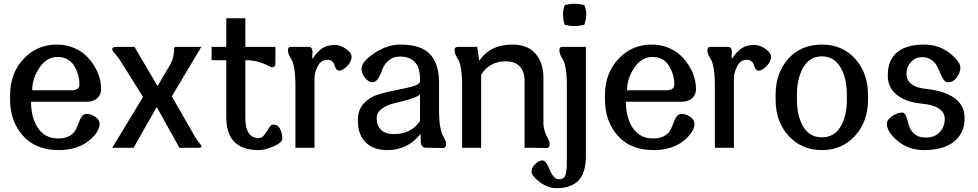

<svg xmlns="http://www.w3.org/2000/svg" viewBox="-20 -776 5133 1008"><path d="M143 -242Q143 -157 180 -103Q217 -49 286 -49Q322 -49 345 -62.5Q368 -76 377.5 -95Q387 -114 393.5 -132.5Q400 -151 409.5 -164.5Q419 -178 436 -178Q458 -178 480.5 -162.5Q503 -147 503 -126Q503 -82 443.5 -35Q384 12 287 12Q167 12 100 -64Q33 -140 33 -253V-277Q33 -390 103 -466Q173 -542 279 -542Q323 -542 362 -527Q401 -512 427.5 -487.5Q454 -463 473.5 -432Q493 -401 502 -369.5Q511 -338 511 -308Q511 -280 491.5 -261Q472 -242 437 -242ZM149 -302H356Q397 -302 397 -333Q397 -386 368.5 -431.5Q340 -477 282 -477Q225 -477 187 -420.5Q149 -364 149 -302Z M686 -530 807 -324 870 -431Q894 -469 894 -520Q894 -528 900 -529Q906 -530 928 -530H1037L882 -270L1006 -54Q1013 -43 1020 -34Q1027 -25 1030.5 -20.5Q1034 -16 1036 -12.5Q1038 -9 1038 -7Q1038 0 1015 0H922L803 -214L681 0H569L731 -267L610 -460Q604 -470 593.5 -482.5Q583 -495 576 -503.5Q569 -512 569 -516Q569 -530 590 -530Z M1426 -530V-461Q1426 -445 1425.5 -438.5Q1425 -432 1421 -427.5Q1417 -423 1408 -423Q1402 -423 1386 -432Q1370 -441 1340 -450.5Q1310 -460 1268 -460V-155Q1268 -51 1340 -51Q1355 -51 1368 -68.5Q1381 -86 1392 -104Q1403 -122 1413 -122Q1439 -122 1450.5 -99.5Q1462 -77 1462 -48Q1462 -28 1417.5 -8Q1373 12 1338 12Q1168 12 1168 -160V-460H1091V-530H1168V-680H1268V-530Z M1738 -540Q1768 -540 1797 -519Q1826 -498 1826 -479Q1826 -453 1802.5 -429Q1779 -405 1761 -405Q1751 -405 1745 -414Q1739 -423 1736.5 -433.5Q1734 -444 1724.5 -453Q1715 -462 1698 -462Q1665 -462 1648 -428Q1631 -394 1631 -363V0H1531V-326Q1531 -380 1525 -415Q1519 -450 1511.5 -461.5Q1504 -473 1498 -485.5Q1492 -498 1492 -511Q1492 -518 1493.5 -522.5Q1495 -527 1500.5 -528.5Q1506 -530 1507 -530Q1508 -530 1516 -530H1600Q1613 -530 1617.5 -519Q1622 -508 1620 -494Q1618 -480 1620 -467Q1645 -504 1671 -522Q1697 -540 1738 -540Z M2285 -182Q2286 -136 2292 -106Q2298 -76 2304.5 -65.5Q2311 -55 2316.5 -43Q2322 -31 2322 -18Q2322 -8 2317 -3.5Q2312 1 2309 1Q2306 1 2297 1L2246 0H2218Q2204 0 2197 -8Q2190 -16 2189.5 -27.5Q2189 -39 2188.5 -51.5Q2188 -64 2188 -73Q2120 12 2015 12Q1939 12 1899 -29.5Q1859 -71 1859 -138V-148Q1859 -199 1889.5 -232.5Q1920 -266 1965.5 -280Q2011 -294 2057 -302.5Q2103 -311 2140 -320.5Q2177 -330 2185 -345V-362Q2185 -479 2079 -479Q2043 -479 2019.5 -458Q1996 -437 1987.5 -411.5Q1979 -386 1966 -365Q1953 -344 1935 -344Q1916 -344 1897 -366.5Q1878 -389 1878 -415Q1878 -452 1945.5 -497Q2013 -542 2082 -542Q2192 -542 2238.5 -490.5Q2285 -439 2285 -343ZM2185 -141V-280Q2170 -267 2130 -255Q2090 -243 2053.5 -235Q2017 -227 1987.5 -207Q1958 -187 1958 -158V-150Q1958 -117 1980.5 -94.5Q2003 -72 2047 -72Q2139 -72 2185 -141Z M2833 -121Q2838 -83 2852 -58Q2866 -33 2866 -18Q2866 -8 2861 -3.5Q2856 1 2853 1Q2850 1 2841 1L2790 0H2734V-351Q2734 -401 2708.5 -427.5Q2683 -454 2634 -454Q2550 -454 2506 -383V0H2406V-326Q2406 -380 2400 -415Q2394 -450 2386.5 -461.5Q2379 -473 2373 -485.5Q2367 -498 2367 -511Q2367 -518 2368.5 -522.5Q2370 -527 2375.5 -528.5Q2381 -530 2382 -530Q2383 -530 2391 -530H2485L2496 -457Q2553 -542 2671 -542Q2751 -542 2792 -493.5Q2833 -445 2833 -367Z M2996 -639Q2973 -639 2945 -646Q2936 -668 2936 -702Q2936 -727 2945 -749Q2969 -756 2995 -756Q3027 -756 3048 -749Q3058 -723 3058 -700Q3058 -676 3048 -646Q3017 -639 2996 -639ZM3056 -530V40Q3056 132 3017 172Q2978 212 2901 212Q2857 212 2814 180Q2771 148 2771 126Q2771 102 2791.5 84Q2812 66 2828 66Q2839 66 2849 81.5Q2859 97 2866 115.5Q2873 134 2885.5 149.5Q2898 165 2914 165Q2930 165 2939 158Q2948 151 2951.5 131.5Q2955 112 2955.5 99Q2956 86 2956 52Q2956 37 2956 29V-326Q2956 -380 2950 -415Q2944 -450 2936.5 -461.5Q2929 -473 2923 -485.5Q2917 -498 2917 -511Q2917 -518 2918.5 -522.5Q2920 -527 2925.5 -528.5Q2931 -530 2932 -530Q2933 -530 2941 -530Z M3266 -242Q3266 -157 3303 -103Q3340 -49 3409 -49Q3445 -49 3468 -62.5Q3491 -76 3500.5 -95Q3510 -114 3516.5 -132.5Q3523 -151 3532.5 -164.5Q3542 -178 3559 -178Q3581 -178 3603.5 -162.5Q3626 -147 3626 -126Q3626 -82 3566.5 -35Q3507 12 3410 12Q3290 12 3223 -64Q3156 -140 3156 -253V-277Q3156 -390 3226 -466Q3296 -542 3402 -542Q3446 -542 3485 -527Q3524 -512 3550.5 -487.5Q3577 -463 3596.5 -432Q3616 -401 3625 -369.5Q3634 -338 3634 -308Q3634 -280 3614.5 -261Q3595 -242 3560 -242ZM3272 -302H3479Q3520 -302 3520 -333Q3520 -386 3491.5 -431.5Q3463 -477 3405 -477Q3348 -477 3310 -420.5Q3272 -364 3272 -302Z M3940 -540Q3970 -540 3999 -519Q4028 -498 4028 -479Q4028 -453 4004.5 -429Q3981 -405 3963 -405Q3953 -405 3947 -414Q3941 -423 3938.5 -433.5Q3936 -444 3926.5 -453Q3917 -462 3900 -462Q3867 -462 3850 -428Q3833 -394 3833 -363V0H3733V-326Q3733 -380 3727 -415Q3721 -450 3713.5 -461.5Q3706 -473 3700 -485.5Q3694 -498 3694 -511Q3694 -518 3695.5 -522.5Q3697 -527 3702.5 -528.5Q3708 -530 3709 -530Q3710 -530 3718 -530H3802Q3815 -530 3819.5 -519Q3824 -508 3822 -494Q3820 -480 3822 -467Q3847 -504 3873 -522Q3899 -540 3940 -540Z M4052 -251V-279Q4052 -393 4118.5 -467.5Q4185 -542 4295 -542Q4403 -542 4470 -467Q4537 -392 4537 -279V-251Q4537 -138 4469 -63Q4401 12 4295 12Q4188 12 4120 -63Q4052 -138 4052 -251ZM4426 -251V-279Q4426 -365 4392.5 -422.5Q4359 -480 4295 -480Q4231 -480 4197.5 -422.5Q4164 -365 4164 -279V-251Q4164 -166 4197.5 -110.5Q4231 -55 4295 -55Q4359 -55 4392.5 -110.5Q4426 -166 4426 -251Z M4940 -151Q4940 -220 4819 -232Q4735 -240 4688 -278.5Q4641 -317 4641 -376V-383Q4641 -460 4689.5 -501Q4738 -542 4831 -542Q4909 -542 4965.5 -497.5Q5022 -453 5022 -420Q5022 -396 5003.5 -370Q4985 -344 4956 -344Q4944 -344 4934.5 -357.5Q4925 -371 4917 -390.5Q4909 -410 4899 -429.5Q4889 -449 4869 -462.5Q4849 -476 4822 -476Q4786 -476 4762.5 -450.5Q4739 -425 4739 -389Q4739 -320 4843 -309Q4940 -299 4992 -260.5Q5044 -222 5044 -158V-152Q5044 -77 4988.5 -32.5Q4933 12 4831 12Q4750 12 4693 -36Q4636 -84 4636 -126Q4636 -146 4662.5 -165.5Q4689 -185 4718 -185Q4730 -185 4737.5 -164.5Q4745 -144 4751 -119.5Q4757 -95 4779 -74.5Q4801 -54 4838 -54Q4889 -54 4914.5 -83Q4940 -112 4940 -151Z"/></svg>

Font: Coupeur_Texte
Style: Regular
Weight: 400
Designer: Léa Rolland
Version: Version 1.000;PS 001.000;hotconv 1.0.88;makeotf.lib2.5.64775